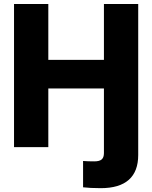

<svg xmlns="http://www.w3.org/2000/svg" viewBox="-20 -748 774 976"><path d="M402.3 204.1V70.3Q413.1 71.3 428.2 71.8Q443.4 72.3 459 72.3Q485.8 72.3 497.1 62.3Q508.3 52.2 508.3 30.3V-59.1H682.6V40Q682.6 123.5 634.8 166Q586.9 208.5 492.2 208.5Q465.3 208.5 442.1 207.3Q418.9 206.1 402.3 204.1ZM51.3 0V-727.5H225.6V-443.8H508.3V-727.5H682.6V0H508.3V-298.3H225.6V0Z"/></svg>

Font: Inter 24pt ExtraBold
Style: Regular
Weight: 800
Designer: Rasmus Andersson
Foundry: rsms
Version: Version 4.001;git-66647c0bb